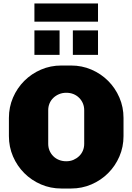

<svg xmlns="http://www.w3.org/2000/svg" viewBox="-20 -1069 758 1099"><path d="M331 10Q269 10 214.5 -13.5Q160 -37 119 -78Q78 -119 54.5 -173.5Q31 -228 31 -290V-394Q31 -456 54.5 -510.5Q78 -565 119 -606Q160 -647 214.5 -670.5Q269 -694 331 -694H387Q449 -694 503.5 -670.5Q558 -647 599 -606Q640 -565 663.5 -510.5Q687 -456 687 -394V-290Q687 -228 663.5 -173.5Q640 -119 599 -78Q558 -37 503.5 -13.5Q449 10 387 10ZM359 -146Q382 -146 400.5 -154Q419 -162 433 -175.5Q447 -189 454.5 -207Q462 -225 462 -246V-438Q462 -459 454.5 -477Q447 -495 433 -509Q419 -523 400.5 -530.5Q382 -538 359 -538Q337 -538 318 -530Q299 -522 285 -508.5Q271 -495 263.5 -477Q256 -459 256 -438V-246Q256 -225 263.5 -207Q271 -189 285 -175Q299 -161 318 -153.5Q337 -146 359 -146ZM177 -945V-1049H541V-945ZM177 -755V-895H321V-755ZM397 -755V-895H541V-755Z"/></svg>

Font: Chivo Medium Black
Style: Regular
Weight: 900
Version: Version 2.002